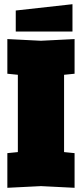

<svg xmlns="http://www.w3.org/2000/svg" viewBox="-20 -890 390 914"><path d="M15 4V-161L65 -166V-534L15 -539V-704L175 -696L335 -704V-539L285 -534V-166L335 -161V4L175 -4ZM55 -740V-840L325 -870V-740Z"/></svg>

Font: Tektur Condensed Black
Style: Regular
Weight: 900
Width: 3
Designer: Adam Jagosz
Foundry: Adam Jagosz
Version: Version 1.005;gftools[0.9.30]